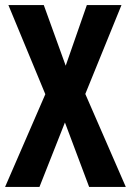

<svg xmlns="http://www.w3.org/2000/svg" viewBox="-21 -734 514 754"><path d="M473 0 314 -365 456 -714H320L237 -476L151 -714H12L157 -364L-1 0H134L234 -253L329 0Z"/></svg>

Font: Noto Sans Gurmukhi ExtraCondensed
Style: Bold
Weight: 700
Width: 2
Designer: Jelle Bosma - Monotype Design Team
Foundry: Monotype Imaging Inc.
Version: Version 2.004